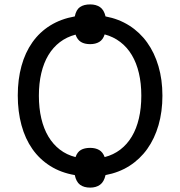

<svg xmlns="http://www.w3.org/2000/svg" viewBox="-20 -794 821 875"><path d="M720.2 -357.9Q720.2 -285.2 702.4 -223.6Q684.6 -162.1 651.1 -115.2Q617.7 -68.4 569.6 -37.8Q521.5 -7.3 460.9 3.9Q454.1 34.7 436 47.9Q418 61 391.1 61Q362.3 61 344.7 47.9Q327.1 34.7 320.8 3.9Q257.8 -6.8 209.2 -37.4Q160.6 -67.9 127.7 -114.7Q94.7 -161.6 77.9 -223.6Q61 -285.6 61 -358.9Q61 -432.1 77.9 -493.4Q94.7 -554.7 127.7 -601.3Q160.6 -647.9 209.2 -678Q257.8 -708 320.8 -719.2Q327.1 -750 344.7 -762Q362.3 -773.9 391.1 -773.9Q418 -773.9 436 -761.5Q454.1 -749 460.9 -719.2Q521 -708 569.1 -677.5Q617.2 -647 650.6 -600.3Q684.1 -553.7 702.1 -492.4Q720.2 -431.2 720.2 -357.9ZM157.2 -357.9Q157.2 -301.3 168.2 -254.4Q179.2 -207.5 200.4 -171.9Q221.7 -136.2 252.7 -112.3Q283.7 -88.4 324.2 -78.1Q332.5 -101.6 348.9 -110.8Q365.2 -120.1 391.1 -120.1Q415 -120.1 431.9 -110.4Q448.7 -100.6 457 -78.1Q497.1 -88.4 528.3 -112.3Q559.6 -136.2 580.8 -171.9Q602.1 -207.5 613 -254.4Q624 -301.3 624 -357.9Q624 -414.1 613 -460.7Q602.1 -507.3 580.8 -543Q559.6 -578.6 528.3 -602.5Q497.1 -626.5 457 -637.2Q449.2 -612.8 432.1 -602.8Q415 -592.8 391.1 -592.8Q365.2 -592.8 348.9 -602.8Q332.5 -612.8 324.2 -636.2Q283.7 -625.5 252.7 -601.8Q221.7 -578.1 200.4 -542.7Q179.2 -507.3 168.2 -460.7Q157.2 -414.1 157.2 -357.9Z"/></svg>

Font: Droid Sans
Style: Regular
Weight: 400
Foundry: Ascender Corporation
Version: Version 1.00 build 114